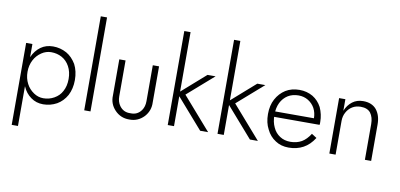

<svg xmlns="http://www.w3.org/2000/svg" viewBox="-86 -1064 3270 1569"><g transform="rotate(10 1548.5 -280.0)"><path d="M126 220V-460H74V220ZM519 -230Q519 -303 490 -359Q457 -414 410 -441Q357 -470 297 -470Q238 -470 195 -439Q151 -407 127 -353Q102 -304 102 -230Q102 -157 127 -108Q150 -54 195 -22Q239 10 297 10Q357 10 410 -19Q460 -48 490 -102Q519 -158 519 -230ZM467 -230Q467 -170 443 -127Q422 -86 379 -62Q338 -39 290 -39Q247 -39 210 -64Q170 -91 149 -132Q126 -176 126 -230Q126 -284 149 -328Q170 -369 210 -396Q247 -421 290 -421Q339 -421 379 -399Q419 -377 443 -333Q467 -289 467 -230Z M637 -780V0H689V-780Z M1177 -160V-460H1125V-162Q1125 -116 1103 -85Q1070 -39 1013 -42Q955 -39 922 -85Q899 -117 899 -162V-460H847V-160Q844 -91 891 -41Q940 11 1012 10Q1083 12 1134 -41Q1180 -92 1177 -160Z M1330 -780V0H1382V-780ZM1599 0H1665L1429 -270L1646 -460H1579L1363 -270Z M1743 -780V0H1795V-780ZM2012 0H2078L1842 -270L2059 -460H1992L1776 -270Z M2334 10Q2402 10 2455 -19Q2507 -47 2545 -107L2503 -134Q2472 -85 2433 -62Q2392 -39 2340 -39Q2290 -39 2253 -63Q2214 -88 2195 -131Q2174 -174 2174 -234Q2174 -292 2195 -335Q2216 -377 2254 -401Q2292 -424 2342 -424Q2386 -424 2421 -403Q2457 -381 2477 -345Q2497 -307 2497 -261L2496 -259V-253Q2495 -250 2495 -245Q2493 -243 2492 -237L2490 -231L2512 -262H2154V-217H2551L2553 -223V-229V-242Q2553 -303 2527 -361Q2500 -412 2453 -441Q2403 -470 2342 -470Q2276 -470 2227 -440Q2178 -409 2149 -355Q2121 -303 2121 -231Q2121 -159 2149 -107Q2175 -52 2224 -21Q2270 10 2334 10Z M2966 -296V0H3018V-302Q3018 -378 2980 -425Q2942 -470 2870 -470Q2818 -470 2781 -442Q2742 -412 2723 -364V-460H2671V0H2723V-280Q2723 -320 2741 -352Q2758 -384 2789 -403Q2819 -421 2858 -421Q2914 -421 2940 -388Q2966 -353 2966 -296Z"/></g></svg>

Font: NM-font
Style: Light
Weight: 500
Designer: ""
Foundry: ""
Version: ""